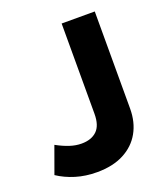

<svg xmlns="http://www.w3.org/2000/svg" viewBox="-132 -795 793 904"><g transform="rotate(-20 264.5 -342.5)"><path d="M200 15Q142.5 15 93.5 0Q44.5 -15 5.5 -41L54 -175Q87.5 -156.5 117.8 -146.5Q148 -136.5 177 -136.5Q226.5 -136.5 254 -163Q281.5 -189.5 281.5 -247.5V-700H447.5V-213.5Q447.5 -145.5 418.5 -94Q389.5 -42.5 334.2 -13.8Q279 15 200 15Z"/></g></svg>

Font: Geologica Roman
Style: Bold
Weight: 700
Designer: Sindre Bremnes, Frode Helland
Foundry: Monokrom Skriftforlag AS
Version: Version 1.010;gftools[0.9.28]